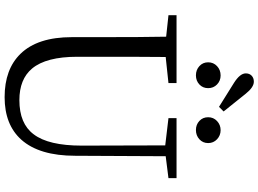

<svg xmlns="http://www.w3.org/2000/svg" viewBox="-164 -940 1120 832"><g transform="rotate(90 396.0 -524.0)"><path d="M401 16Q280 16 213 -53Q141 -127 141 -275V-391Q141 -587 139 -684L46 -694V-729H340V-694L227 -682Q226 -587 226 -391V-299Q226 -164 277 -103Q323 -48 414 -48Q516 -48 562 -110Q611 -174 611 -318L610 -680L492 -694V-729H752V-694L657 -682L655 -290Q655 -134 585 -56Q520 16 401 16ZM307 -920Q330 -920 346 -904.5Q362 -889 362 -866Q362 -843 346 -828Q330 -813 306.5 -813Q283 -813 266.5 -828Q250 -843 250 -866Q250 -889 266.5 -904.5Q283 -920 307 -920ZM544 -920Q567 -920 583.5 -904.5Q600 -889 600 -866Q600 -843 583.5 -828Q567 -813 543.5 -813Q520 -813 504 -828Q488 -843 488 -866Q488 -889 504.5 -904.5Q521 -920 544 -920ZM443 -913 339 -978Q298 -1004 298 -1029Q298 -1045 308 -1054.5Q318 -1064 334 -1064Q358 -1064 386 -1029L463 -933Z"/></g></svg>

Font: GenRyuMin TW R
Style: Regular
Weight: 400
Version: Version 1.501;PS 1;hotconv 16.6.51;makeotf.lib2.5.65220